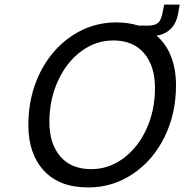

<svg xmlns="http://www.w3.org/2000/svg" viewBox="-20 -813 806 840"><path d="M665 -657Q707 -621 728.5 -565.5Q750 -510 750 -440Q750 -315 699.5 -213Q649 -111 561 -52Q473 7 366 7Q239 7 171.5 -67Q104 -141 104 -266Q104 -391 154.5 -493.5Q205 -596 293.5 -655.5Q382 -715 489 -715Q541 -715 586 -701H629Q657 -701 671.5 -713Q686 -725 693 -766L698 -793H766L760 -757Q745 -670 665 -657ZM658 -428Q658 -524 610.5 -580Q563 -636 476 -636Q399 -636 335 -588.5Q271 -541 233.5 -459Q196 -377 196 -280Q196 -185 243.5 -129Q291 -73 379 -73Q456 -73 520 -120.5Q584 -168 621 -249Q658 -330 658 -428Z"/></svg>

Font: Be Vietnam
Style: Italic
Weight: 400
Italic angle: -9.33299°
Designer: Gabriel Lam
Foundry: TypeRant
Version: Version 3.000